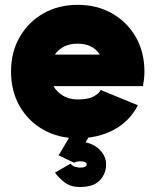

<svg xmlns="http://www.w3.org/2000/svg" viewBox="-20 -542 626 773"><path d="M385.3 -179.7 535.2 -118.2Q501.5 -53.2 438 -19.3Q374.5 14.6 293 14.6Q214.8 14.6 154.1 -20Q93.3 -54.7 58.8 -115.2Q24.4 -175.8 24.4 -253.9Q24.4 -332 59.1 -392.6Q93.8 -453.1 154.3 -487.8Q214.8 -522.5 293 -522.5Q371.1 -522.5 431.6 -487.8Q492.2 -453.1 526.9 -392.6Q561.5 -332 561.5 -253.9Q561.5 -238.8 559.8 -224.1Q558.1 -209.5 555.7 -195.3H195.3Q209.5 -170.9 234.6 -156.2Q259.8 -141.6 293 -141.6Q335 -141.6 356.9 -153.6Q378.9 -165.5 385.3 -179.7ZM293 -366.2Q231.9 -366.2 200.7 -322.3H381.8Q353 -366.2 293 -366.2ZM201.2 153.3 264.2 116.7Q272.5 127.4 284.4 130.1Q296.4 132.8 301.8 132.8Q329.1 132.8 329.1 120.1Q329.1 107.4 301.8 107.4Q296.4 107.4 290 108.6Q283.7 109.9 278.8 113.3L215.8 83.5L215.3 83Q218.3 79.1 220.2 76.7L265.1 0H343.3L324.2 31.2Q359.9 38.1 383.5 63.2Q407.2 88.4 407.2 120.1Q407.2 156.7 382.1 183.8Q356.9 210.9 301.8 210.9Q265.1 210.9 241.7 193.4Q218.3 175.8 201.2 153.3Z"/></svg>

Font: Giphurs Black
Style: Regular
Weight: 900
Version: Version 0.920; ttfautohint (v1.8.4.7-5d5b)